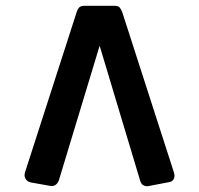

<svg xmlns="http://www.w3.org/2000/svg" viewBox="-20 -625 684 659"><path d="M269 -605H374Q386 -605 391 -599Q396 -593 400 -582L577 -33Q581 -20 576.5 -11Q572 -2 561 0L488 14Q479 15 471.5 10.5Q464 6 461 -5L322 -468L182 -6Q179 3 171.5 9Q164 15 152 13L85 1Q73 -2 67.5 -11.5Q62 -21 66 -34L243 -583Q247 -595 252.5 -600Q258 -605 269 -605Z"/></svg>

Font: Rubik Light SemiBold
Style: Regular
Weight: 600
Version: Version 2.300;gftools[0.9.30]